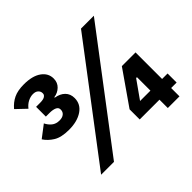

<svg xmlns="http://www.w3.org/2000/svg" viewBox="-156 -922 1140 1140"><g transform="rotate(-45 414.0 -352.0)"><path d="M117 -558H151Q178 -558 190 -566Q202 -574 202 -585V-589Q202 -603 190.5 -614Q179 -625 157 -625Q136 -625 114.5 -614Q93 -603 77 -582L15 -641Q41 -672 74.5 -688Q108 -704 160 -704Q231 -704 270.5 -676Q310 -648 310 -603Q310 -569 287.5 -547.5Q265 -526 234 -522V-518Q272 -512 294 -490Q316 -468 316 -433Q316 -382 272.5 -352.5Q229 -323 159 -323Q95 -323 59.5 -345Q24 -367 4 -398L80 -456Q91 -433 110 -417.5Q129 -402 159 -402Q182 -402 195.5 -413Q209 -424 209 -442V-444Q209 -461 192 -468.5Q175 -476 148 -476H117ZM213 0H105L634 -698H742ZM763 0H665V-70H499V-155L648 -369H763V-146H809V-70H763ZM665 -146V-259H658L578 -146Z"/></g></svg>

Font: IBM Plex Sans
Style: Regular
Weight: 400
Designer: Mike Abbink, Paul van der Laan, Pieter van Rosmalen
Foundry: Bold Monday
Version: Version 3.201